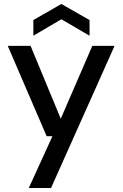

<svg xmlns="http://www.w3.org/2000/svg" viewBox="-20 -727 617 967"><path d="M125 220 244 -41H215L19 -496H134L286 -129L445 -496H557L237 220ZM148 -547V-626L289 -707L431 -626V-547L289 -630Z"/></svg>

Font: DeepMind Sans Medium
Style: Regular
Weight: 500
Designer: Jonny Pinhorn / Modifications: Colophon Foundry
Foundry: Colophon Foundry
Version: Version 1.002; ttfautohint (v1.8.2)